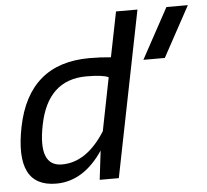

<svg xmlns="http://www.w3.org/2000/svg" viewBox="-51 -752 871 806"><g transform="rotate(-5 385.0 -349.0)"><path d="M412.1 -425.8Q387.7 -437.5 319.3 -437.5Q155.8 -437.5 118.7 -250.5Q84 -78.1 185.1 -78.1Q289.6 -78.1 367.7 -202.1ZM417.5 0H336.9L351.6 -122.1Q269.5 0 154.3 0Q-20.5 0 29.3 -249.5Q82 -512.7 338.4 -512.7Q386.7 -512.7 428.7 -508.3L466.8 -698.2H557.1ZM769.5 -698.2 653.8 -485.8H563.5L679.2 -698.2Z"/></g></svg>

Font: Sansation
Style: Italic
Weight: 400
Designer: Bernd Montag
Version: Version 1.301